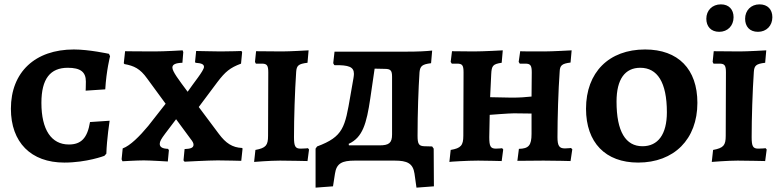

<svg xmlns="http://www.w3.org/2000/svg" viewBox="-20 -737 3570 881"><path d="M275 9C378 9 459 -22 459 -22L468 -32C470 -99 483 -183 483 -183L393 -177C381 -103 352 -74 296 -74C216 -74 170 -141 170 -265C170 -376 211 -426 291 -426C349 -426 374 -407 374 -363C374 -341 373 -321 373 -321L463 -327C468 -413 485 -479 485 -479L480 -490C480 -490 389 -510 319 -510C141 -510 30 -406 30 -238C30 -84 122 9 275 9Z M688 -501C621 -501 554 -502 554 -502L548 -447L551 -443C595 -435 623 -422 655 -377L740 -261L660 -159C621 -112 577 -68 543 -56L538 -6L542 3C542 3 608 -1 640 -1C668 -1 750 4 750 4L755 -48L751 -54C725 -55 713 -62 713 -77C713 -88 720 -100 738 -124L788 -190L855 -99C864 -88 868 -80 868 -73C868 -59 855 -54 827 -53L822 -1L827 5C827 5 937 -1 979 -1C1013 -1 1087 1 1087 1L1093 -55L1091 -58C1046 -60 1016 -80 984 -123L892 -246L978 -361C1014 -408 1035 -426 1086 -445L1091 -497L1088 -503C1088 -503 1034 -501 992 -501C955 -501 905 -503 880 -503L875 -453L877 -449C905 -447 916 -442 916 -430C916 -413 868 -356 841 -316C800 -371 771 -409 771 -427C771 -441 785 -448 817 -449L821 -498L818 -506C818 -506 736 -501 688 -501Z M1146 6C1146 6 1218 0 1265 0C1302 0 1391 2 1391 2L1398 -51L1393 -57C1393 -57 1378 -55 1360 -55C1335 -55 1329 -65 1329 -108C1329 -195 1333 -319 1339 -407C1341 -436 1349 -444 1391 -449L1396 -506C1396 -506 1310 -501 1274 -501C1234 -501 1182 -502 1155 -502L1150 -453L1154 -445H1181C1205 -445 1211 -437 1211 -405L1210 -114C1210 -70 1200 -58 1152 -49Z M1970 -55 1963 -65 1927 -66C1902 -67 1896 -76 1896 -114C1896 -219 1900 -330 1905 -406C1908 -434 1917 -442 1958 -447L1963 -505C1934 -502 1900 -500 1842 -500H1515L1509 -447L1514 -438C1581 -439 1604 -430 1604 -398C1604 -393 1603 -386 1602 -379L1588 -299C1563 -153 1556 -110 1435 -65L1428 -55V124L1508 118L1517 60C1524 12 1550 0 1608 0H1791C1848 0 1875 12 1882 60L1891 124L1971 118ZM1779 -120C1779 -81 1765 -70 1721 -70H1581L1580 -77C1644 -106 1662 -170 1679 -285L1699 -422L1745 -421C1772 -421 1779 -414 1779 -385Z M2042 6C2043 5 2124 0 2174 0C2207 0 2282 2 2282 2L2289 -51L2284 -57C2284 -57 2271 -55 2256 -55C2231 -55 2225 -65 2225 -108L2227 -210C2227 -210 2316 -217 2338 -217C2366 -217 2419 -216 2419 -216V-123C2419 -70 2406 -55 2361 -54L2354 1L2474 0C2528 0 2598 2 2598 2L2606 -52L2600 -58C2600 -58 2586 -56 2572 -56C2546 -56 2538 -68 2538 -108C2538 -195 2542 -325 2548 -407C2549 -437 2558 -445 2598 -450L2603 -506C2603 -506 2514 -501 2477 -501C2440 -501 2367 -501 2367 -502L2360 -453L2365 -445H2390C2414 -445 2420 -437 2420 -405L2419 -294C2390 -291 2366 -289 2328 -289L2229 -291L2234 -397C2236 -435 2241 -443 2282 -449L2287 -506C2287 -506 2198 -501 2154 -501C2121 -501 2054 -502 2054 -502L2048 -453L2053 -445H2077C2101 -445 2107 -438 2107 -405L2106 -114C2106 -70 2095 -57 2048 -49Z M2908 9C3073 9 3180 -98 3180 -265C3180 -420 3092 -510 2940 -510C2774 -510 2669 -405 2669 -238C2669 -83 2758 9 2908 9ZM2928 -66C2851 -66 2809 -133 2809 -271C2809 -374 2848 -426 2918 -426C2996 -426 3040 -360 3040 -222C3040 -120 2999 -66 2928 -66Z M3280 -591C3319 -591 3346 -619 3346 -658C3346 -693 3325 -717 3288 -717C3248 -717 3221 -689 3221 -651C3221 -616 3242 -591 3280 -591ZM3458 -591C3497 -591 3524 -619 3524 -658C3524 -693 3503 -717 3465 -717C3426 -717 3399 -689 3399 -651C3399 -616 3419 -591 3458 -591ZM3246 6C3246 6 3318 0 3365 0C3402 0 3491 2 3491 2L3498 -51L3493 -57C3493 -57 3478 -55 3460 -55C3435 -55 3429 -65 3429 -108C3429 -195 3433 -319 3439 -407C3441 -436 3449 -444 3491 -449L3496 -506C3496 -506 3410 -501 3374 -501C3334 -501 3282 -502 3255 -502L3250 -453L3254 -445H3281C3305 -445 3311 -437 3311 -405L3310 -114C3310 -70 3300 -58 3252 -49Z"/></svg>

Font: Alegreya SC
Style: Bold
Weight: 700
Designer: Juan Pablo del Peral
Foundry: Huerta Tipografica
Version: Version 2.007;PS 002.007;hotconv 1.0.88;makeotf.lib2.5.64775